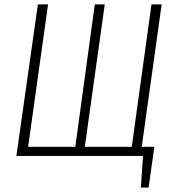

<svg xmlns="http://www.w3.org/2000/svg" viewBox="-20 -704 781 867"><path d="M710 -684 620 -41H677L651 143H616L626 0H54L151 -684H197L107 -41H320L408 -684H453L363 -41H575L664 -684Z"/></svg>

Font: Fira Sans Extra Condensed ExtraLight
Style: Italic
Weight: 275
Width: 3
Italic angle: -8°
Designer: Carrois Corporate & Edenspiekermann AG
Foundry: Carrois Corporate GbR & Edenspiekermann AG
Version: Version 4.203